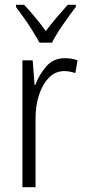

<svg xmlns="http://www.w3.org/2000/svg" viewBox="-20 -785 356 805"><path d="M252 -541Q265 -541 279 -539Q293 -537 305 -532L296 -479Q286 -482 274 -484.5Q262 -487 249 -487Q212 -487 184.5 -458.5Q157 -430 142.5 -383.5Q128 -337 129 -282V0H74V-532H117L125 -429H128Q144 -472 174 -506.5Q204 -541 252 -541ZM146 -606Q133 -629 116 -656.5Q99 -684 80.5 -710Q62 -736 47 -756V-765H81Q102 -743 126.5 -713.5Q151 -684 172 -655Q195 -685 216.5 -710.5Q238 -736 264 -765H298V-756Q274 -725 244.5 -682.5Q215 -640 198 -606Z"/></svg>

Font: Noto Sans Sinhala Condensed Light
Style: Regular
Weight: 300
Width: 3
Designer: Jelle Bosma - Monotype Design Team
Foundry: Monotype Imaging Inc.
Version: Version 2.006; ttfautohint (v1.8.4.7-5d5b)